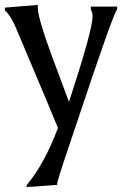

<svg xmlns="http://www.w3.org/2000/svg" viewBox="-27 -507 497 782"><path d="M254 -92Q350 -385 350 -440Q350 -457 343 -468V-480H450V-468Q435 -455 287 -10Q216 198 206 238V246L82 255L81 248Q154 161 209 14Q203 -3 36 -398Q16 -445 -7 -464V-476L127 -487V-475Q127 -449 151 -374.5Q175 -300 254 -92Z"/></svg>

Font: Asul
Style: Regular
Weight: 400
Version: Version 1.001